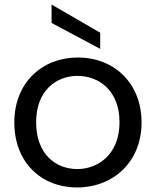

<svg xmlns="http://www.w3.org/2000/svg" viewBox="-20 -815 686 845"><path d="M319 10C477 10 603 -101 603 -276C603 -451 480 -562 323 -562C165 -562 43 -451 43 -276C43 -101 161 10 319 10ZM139 -277C139 -416 227 -481 321 -481C416 -481 506 -416 506 -277C506 -137 413 -71 320 -71C225 -71 139 -137 139 -277ZM207 -714 421 -600V-671L207 -795Z"/></svg>

Font: Malmofest
Style: Regular
Weight: 400
Designer: Jonny Pinhorn (Poppins), Kolossal
Version: Version 1.004;Glyphs 3.1.2 (3151)